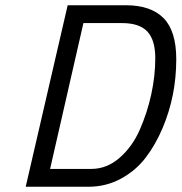

<svg xmlns="http://www.w3.org/2000/svg" viewBox="-20 -712 692 732"><path d="M317 0H78L238 -692H460Q555 -692 603.5 -643Q652 -594 652 -486Q652 -347 600 -224Q573 -160 535 -110.5Q497 -61 440.5 -30.5Q384 0 317 0ZM445 -624H298L171 -68H328Q387 -68 435.5 -110Q484 -152 512.5 -216.5Q541 -281 556.5 -351.5Q572 -422 572 -490.5Q572 -559 542 -591.5Q512 -624 445 -624Z"/></svg>

Font: Titillium Web
Style: Italic
Weight: 400
Italic angle: -13°
Version: Version 1.002;PS 57.000;hotconv 1.0.70;makeotf.lib2.5.55311